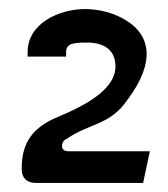

<svg xmlns="http://www.w3.org/2000/svg" viewBox="-20 -860 370 424"><path d="M28 -484C29 -467 39 -456 59 -456H296L311 -526H131C120 -526 117 -532 117 -538C117 -543 119 -549 126 -553H127C176 -588 223 -583 261 -639C326 -725 309 -782 263 -812C234 -832 197 -840 168 -840C110 -840 41 -808 41 -745V-735H126V-745C126 -764 142 -766 172 -766C212 -766 235 -748 235 -713C235 -677 201 -641 115 -605C69 -586 26 -560 28 -484Z"/></svg>

Font: Charger Pro
Style: ExBdExt
Weight: 400
Designer: Jasper
Foundry: Cannot Into Space Fonts
Version: Version 1.09